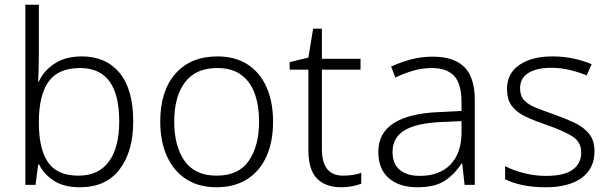

<svg xmlns="http://www.w3.org/2000/svg" viewBox="-20 -780 2574 810"><path d="M144 -550Q144 -521 143 -488.5Q142 -456 141 -436H144Q164 -481 210 -511.5Q256 -542 325 -542Q427 -542 484.5 -472.5Q542 -403 542 -267Q542 -141 484.5 -65.5Q427 10 317 10Q250 10 207.5 -17.5Q165 -45 145 -86H141L130 0H87V-760H144ZM318 -493Q225 -493 184.5 -435Q144 -377 144 -267V-260Q144 -152 182.5 -95.5Q221 -39 311 -39Q396 -39 439.5 -98.5Q483 -158 483 -268Q483 -493 318 -493Z M1132 -267Q1132 -183 1104.5 -121Q1077 -59 1023.5 -24.5Q970 10 893 10Q819 10 766 -24Q713 -58 684.5 -120.5Q656 -183 656 -267Q656 -396 720 -469Q784 -542 897 -542Q973 -542 1025.5 -507.5Q1078 -473 1105 -411Q1132 -349 1132 -267ZM715 -267Q715 -164 758.5 -101.5Q802 -39 894 -39Q987 -39 1030 -102Q1073 -165 1073 -267Q1073 -333 1055 -384Q1037 -435 998 -464Q959 -493 896 -493Q806 -493 760.5 -433Q715 -373 715 -267Z M1427 -39Q1449 -39 1469 -42Q1489 -45 1504 -51V-5Q1489 1 1467 5.5Q1445 10 1420 10Q1353 10 1317 -27Q1281 -64 1281 -148V-486H1202V-518L1281 -537L1301 -659H1338V-532H1501V-486H1338V-151Q1338 -39 1427 -39Z M1805 -541Q1895 -541 1939 -497Q1983 -453 1983 -358V0H1940L1930 -90H1927Q1898 -45 1856.5 -17.5Q1815 10 1741 10Q1664 10 1620 -28.5Q1576 -67 1576 -139Q1576 -219 1641 -260.5Q1706 -302 1830 -307L1927 -312V-349Q1927 -427 1895.5 -460Q1864 -493 1803 -493Q1762 -493 1724 -482Q1686 -471 1648 -453L1630 -499Q1668 -517 1712.5 -529Q1757 -541 1805 -541ZM1837 -265Q1735 -260 1685.5 -229.5Q1636 -199 1636 -139Q1636 -89 1666.5 -63.5Q1697 -38 1751 -38Q1834 -38 1880 -85.5Q1926 -133 1927 -217V-269Z M2488 -141Q2488 -69 2434 -29.5Q2380 10 2282 10Q2226 10 2183 0.5Q2140 -9 2111 -24V-79Q2146 -61 2191 -49.5Q2236 -38 2283 -38Q2361 -38 2396.5 -64.5Q2432 -91 2432 -137Q2432 -181 2395 -204.5Q2358 -228 2286 -253Q2236 -270 2198.5 -287.5Q2161 -305 2140 -332Q2119 -359 2119 -406Q2119 -470 2171 -506Q2223 -542 2310 -542Q2358 -542 2399.5 -533Q2441 -524 2476 -509L2455 -462Q2424 -475 2385 -484.5Q2346 -494 2307 -494Q2244 -494 2209 -472Q2174 -450 2174 -408Q2174 -376 2191 -357.5Q2208 -339 2240 -326Q2272 -313 2318 -297Q2366 -280 2404 -262Q2442 -244 2465 -216Q2488 -188 2488 -141Z"/></svg>

Font: Noto Sans Arabic Light
Style: Regular
Weight: 300
Designer: Monotype Design Team, Nadine Chahine, Nizar Qandah and Khaled Hosny
Foundry: Monotype Imaging Inc.
Version: Version 2.012; ttfautohint (v1.8.4.7-5d5b)